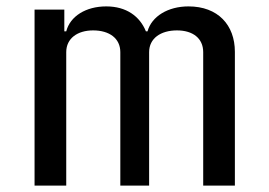

<svg xmlns="http://www.w3.org/2000/svg" viewBox="-20 -580 840 600"><path d="M569 -560C505 -560 454 -529 441 -482H436C417 -529 375 -560 312 -560C248 -560 199 -529 187 -482H181V-550H88V0H187V-417C187 -460 222 -485 271 -485C322 -485 356 -460 356 -417V0H446V-417C446 -460 482 -485 533 -485C583 -485 615 -460 615 -417V0H714V-418C714 -502 661 -560 569 -560Z"/></svg>

Font: Tekne LDO Medium
Style: Regular
Weight: 500
Monospace: yes
Designer: Alessio Laiso, Mario Rullo, Paolo Rosset
Foundry: Alessio Laiso
Version: Version 1.000;hotconv 1.0.109;makeotfexe 2.5.65596